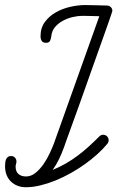

<svg xmlns="http://www.w3.org/2000/svg" viewBox="-20 -747 474 775"><path d="M166 -574.2Q153.3 -574.2 148.4 -581.8Q143.6 -589.4 143.6 -600.6Q143.6 -634.3 161.1 -658.2Q178.7 -682.1 205.6 -697.3Q232.4 -712.4 263.9 -719.5Q295.4 -726.6 323.2 -726.6Q345.2 -726.6 367.4 -725.8Q389.6 -725.1 411.6 -724.6Q420.9 -724.6 427.2 -718.3Q433.6 -711.9 433.6 -702.6Q433.6 -701.7 428.5 -686.8Q423.3 -671.9 414.6 -646.7Q405.8 -621.6 394 -588.6Q382.3 -555.7 368.9 -518.1Q355.5 -480.5 341.3 -440.4Q327.1 -400.4 313.5 -361.8Q299.8 -323.2 287.1 -288.1Q274.4 -252.9 264.2 -224.9Q253.9 -196.8 247.1 -177.7Q240.2 -158.7 238.3 -152.3Q237.8 -151.9 237.8 -151.4Q229.5 -127.9 218.3 -104.7Q207 -81.5 192.4 -61Q221.7 -73.2 246.6 -87.6Q271.5 -102.1 293.9 -118.9Q316.4 -135.7 337.6 -155Q358.9 -174.3 380.9 -196.3Q387.7 -203.1 396 -203.1Q405.8 -203.1 412.1 -196.8Q418.5 -190.4 418.5 -180.7Q418.5 -172.9 413.1 -166.5Q396.5 -146 373.3 -125Q350.1 -104 322.8 -84.5Q295.4 -64.9 264.9 -47.9Q234.4 -30.8 203.6 -18.3Q172.9 -5.9 142.3 1.5Q111.8 8.8 84.5 8.8Q65.9 8.8 50.5 2.7Q35.2 -3.4 23.9 -14.4Q12.7 -25.4 6.6 -40.8Q0.5 -56.2 0.5 -74.7Q0.5 -81.1 1 -88.6Q1.5 -96.2 3.9 -102.5Q6.3 -108.9 11.2 -113Q16.1 -117.2 24.9 -117.2Q34.2 -117.2 40.3 -110.8Q46.4 -104.5 46.4 -95.2Q46.4 -89.8 44.7 -85Q43 -80.1 43 -74.7Q43 -54.7 54.4 -44.7Q65.9 -34.7 85 -34.7Q105.5 -34.7 123.5 -49.3Q141.6 -64 156 -85Q170.4 -106 180.9 -128.7Q191.4 -151.4 197.3 -167L380.9 -681.6Q363.8 -681.6 347.2 -682.4Q330.6 -683.1 313.5 -683.1Q294.9 -683.1 273.7 -678.2Q252.4 -673.3 233.9 -663.3Q215.3 -653.3 202.1 -637.7Q189 -622.1 187 -600.6Q186 -590.8 182.1 -582.5Q178.2 -574.2 166 -574.2Z"/></svg>

Font: Helvetia Verbundene
Style: Regular
Weight: 400
Designer: Peter Wiegel, original typeface by Carl Albert Fahrenwaldt 1901
Foundry: Peter Wiegel
Version: Version 2.000